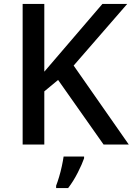

<svg xmlns="http://www.w3.org/2000/svg" viewBox="-20 -734 674 975"><path d="M634 0H506L275 -328L205 -270V0H95V-714H205V-370Q230 -400 256 -429.5Q282 -459 307 -489L500 -714H626L354 -401ZM407 70Q397 99 375 142.5Q353 186 326 221H265V209Q272 191 280 164.5Q288 138 294 110Q300 82 303 61H407Z"/></svg>

Font: Noto Kufi Arabic Medium
Style: Regular
Weight: 500
Designer: Monotype Design Team, David Williams, Khaled Hosny
Foundry: Google LLC
Version: Version 2.109; ttfautohint (v1.8.4.7-5d5b)